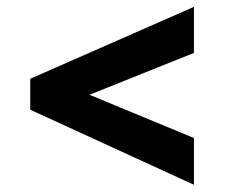

<svg xmlns="http://www.w3.org/2000/svg" viewBox="-20 -546 640 546"><path d="M66 -234V-322L531.5 -526.5V-395.5L234.5 -276.5L531.5 -153.5V-20.5Z"/></svg>

Font: JuliaMono Black
Style: Regular
Weight: 900
Monospace: yes
Designer: cormullion
Foundry: corm
Version: Version 0.054; ttfautohint (v1.8.4)